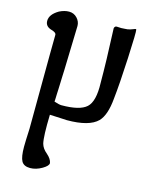

<svg xmlns="http://www.w3.org/2000/svg" viewBox="-113 -544 677 885"><g transform="rotate(15 225.5 -101.5)"><path d="M71 -261 72 -352Q72 -364 45 -371Q19 -380 19 -405Q19 -436 60 -460Q84 -472 106 -472Q129 -472 144.5 -455.5Q160 -439 160 -418L154 -206Q153 -186 152.5 -169.5Q152 -153 151.5 -138.5Q151 -124 150.5 -112Q150 -100 149.5 -90.5Q149 -81 149 -74Q149 -67 148.5 -62.5Q148 -58 148 -56V-54Q172 -46 183 -46Q270 -46 302 -75Q334 -104 331 -192Q331 -294 324 -447Q323 -455 329 -460Q331 -462 336 -462Q360 -460 374 -462Q380 -462 387 -463Q394 -464 400 -466Q406 -468 411 -470Q416 -472 419 -473L422 -474Q426 -474 426 -472Q429 -462 423 -335Q417 -210 409 -138Q402 -58 371 -26Q331 14 225 14L206 13Q171 11 143 10Q140 114 148 147Q154 169 176 187Q198 206 201 225Q202 238 175 254Q146 271 118 271Q88 271 77 251.5Q66 232 66 183Q66 160 69 97Z"/></g></svg>

Font: GFS Complutum
Style: Regular
Weight: 400
Designer: George D. Matthiopoulos
Foundry: George D. Matthiopoulos
Version: Version 1.000